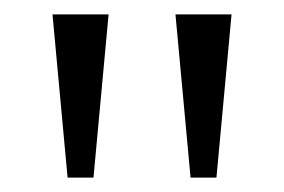

<svg xmlns="http://www.w3.org/2000/svg" viewBox="-20 -734 395 267"><path d="M74 -487 53 -714H131L110 -487ZM245 -487 224 -714H302L281 -487Z"/></svg>

Font: Noto Rashi Hebrew Light
Style: Regular
Weight: 300
Version: Version 1.006